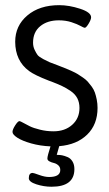

<svg xmlns="http://www.w3.org/2000/svg" viewBox="-20 -554 418 733"><path d="M352.4 -141.9Q352.4 -78.9 312.9 -40.2Q273.5 -1.6 206.1 4L196.6 37.3H199.8Q208.5 37.3 217.4 39Q226.3 40.8 237.8 45.6Q249.3 50.3 256.6 62.2Q264 74.1 264 91.6Q264 158.9 176.8 158.9Q147.4 158.9 118.7 149.6Q90 140.3 90 126.4Q90 106.2 104.6 106.2Q108.6 106.2 129.8 114Q151 121.7 167.3 121.7Q210.1 121.7 210.1 95.1Q210.1 83.6 202.3 76.9Q194.6 70.2 185.5 68.2Q176.4 66.2 168.6 62Q160.9 57.9 160.9 51.1Q160.9 41.6 172.8 4.8Q133.6 3.2 99.1 -6.5Q64.6 -16.3 46.2 -28.3Q27.7 -40.4 27.7 -50.3Q27.7 -59.5 38 -75.5Q48.4 -91.6 54.3 -91.6Q57.1 -91.6 68.2 -85.4Q79.3 -79.3 93.5 -72.1Q107.8 -65 132.8 -58.9Q157.7 -52.7 184.3 -52.7Q227.9 -52.7 255.6 -77.5Q283.4 -102.3 283.4 -141.9Q283.4 -162.9 275.1 -179Q266.7 -195 249.5 -206.7Q232.3 -218.4 216.6 -225.7Q201 -233.1 175.2 -243Q171.6 -244.2 169.6 -244.9H169.2L168.8 -245.3H168.5L168.1 -245.7H167.7H167.3L166.5 -246.1Q113 -266.7 90.8 -283Q38.4 -321.8 38 -394.4Q38 -455.8 84.4 -495Q130.8 -534.3 206.1 -534.3Q243.8 -534.3 285.8 -520.6Q327.8 -506.9 327.8 -487.9Q327.8 -479.2 318.3 -463.5Q308.8 -447.9 303.6 -447.9Q300 -447.9 287.4 -455Q274.7 -462.1 252.7 -469.3Q230.7 -476.4 204.5 -476.4Q160.9 -476.4 133.6 -454Q106.2 -431.6 106.2 -391.2Q106.2 -376.1 112.2 -363.7Q118.1 -351.2 123.5 -344Q128.8 -336.9 146.3 -327.8Q163.7 -318.7 169.8 -316.3Q176 -313.9 200.2 -304.8Q206.1 -302.4 209.3 -301.2Q223.9 -295.7 232.1 -292.3Q240.2 -288.9 254.3 -282.6Q268.3 -276.3 276.7 -271.1Q285 -266 296.5 -258Q308 -250.1 315.1 -242.2Q322.2 -234.2 330.2 -223.3Q338.1 -212.4 342.3 -200.6Q346.4 -188.7 349.4 -173.6Q352.4 -158.5 352.4 -141.9Z"/></svg>

Font: Jaldi
Style: Regular
Weight: 400
Designer: Pablo Cosgaya and Nicolas Silva
Foundry: Omnibus-Type
Version: Version 1.001;PS 001.001;hotconv 1.0.70;makeotf.lib2.5.58329